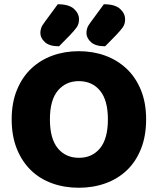

<svg xmlns="http://www.w3.org/2000/svg" viewBox="-20 -866 743 904"><path d="M351 18Q283 18 225 -3Q167 -24 125 -65Q83 -106 59 -166Q35 -226 35 -304Q35 -382 59.5 -442Q84 -502 126.5 -542.5Q169 -583 226.5 -604Q284 -625 351 -625Q418 -625 475.5 -604Q533 -583 576 -542.5Q619 -502 643.5 -442Q668 -382 668 -304Q668 -226 644 -165.5Q620 -105 577.5 -64.5Q535 -24 477 -3Q419 18 351 18ZM351 -484Q290 -484 252.5 -439.5Q215 -395 215 -304Q215 -213 252 -168Q289 -123 352 -123Q414 -123 451 -168Q488 -213 488 -304Q488 -394 451 -439Q414 -484 351 -484ZM252 -846Q304 -846 328 -824.5Q352 -803 352 -775Q352 -753 341.5 -738Q331 -723 309 -700L258 -648Q213 -648 191.5 -667.5Q170 -687 170 -711Q170 -723 174 -734.5Q178 -746 191 -763ZM469 -846Q521 -846 545 -824.5Q569 -803 569 -775Q569 -753 558.5 -738Q548 -723 526 -700L475 -648Q430 -648 408.5 -667.5Q387 -687 387 -711Q387 -723 391 -734.5Q395 -746 408 -763Z"/></svg>

Font: Baloo 2 Latin ExtraBold
Style: Regular
Weight: 400
Designer: Sarang Kulkarni and Ek Type
Foundry: Ek Type
Version: Version 1.001